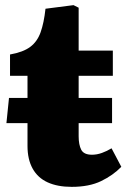

<svg xmlns="http://www.w3.org/2000/svg" viewBox="-20 -713 496 747"><path d="M259 14Q204 14 165.5 -3.5Q127 -21 107 -57Q87 -93 87 -145V-234H5L15 -332H87V-418H19V-501Q70 -510 97.5 -530.5Q125 -551 138 -587.5Q151 -624 157 -679L266 -693L286 -683V-516H419V-418H286V-332H416V-234H286V-183Q286 -150 296 -130.5Q306 -111 338 -111Q357 -111 376.5 -118Q396 -125 414 -136L452 -64Q420 -31 373.5 -8.5Q327 14 259 14Z"/></svg>

Font: Literata 18pt ExtraBold
Style: Regular
Weight: 800
Designer: Latin by Veronika Burian and Jose Scaglione. Greek by Irene Vlachou. Cyrillic by Vera Evstafieva.
Foundry: TypeTogether
Version: Version 3.103;gftools[0.9.29]